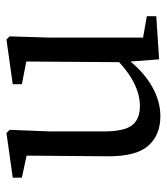

<svg xmlns="http://www.w3.org/2000/svg" viewBox="20 -536 529 610"><g transform="rotate(-90 285.0 -231.5)"><path d="M220 13Q160 13 126 -26Q92 -65 93 -156L95 -412L25 -427V-456L167 -476L177 -466L172 -338V-167Q172 -102 191.5 -77Q211 -52 252 -52Q321 -52 392 -118L394 -413L322 -427V-456L464 -476L474 -466L470 -338V-42L538 -30V0L401 9L394 -82Q357 -37 312 -12Q267 13 220 13Z"/></g></svg>

Font: Source Serif 4 Subhead
Style: Regular
Weight: 400
Designer: Frank Grießhammer
Foundry: Adobe Systems Incorporated
Version: Version 4.004;hotconv 1.0.117;makeotfexe 2.5.65602